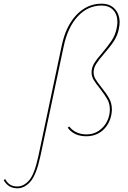

<svg xmlns="http://www.w3.org/2000/svg" viewBox="-201 -731 695 1040"><path d="M-181 245 -173 239Q-162 259 -146.5 269Q-131 279 -107 279Q-72 279 -43 245.5Q-14 212 7 114L133 -482Q155 -589 213 -650Q271 -711 349 -711Q395 -711 421 -682.5Q447 -654 447 -609Q447 -598 443 -576Q436 -539 416 -508.5Q396 -478 362 -439Q333 -406 319.5 -384Q306 -362 306 -340Q306 -320 316 -303Q326 -286 349 -257Q376 -224 390.5 -197.5Q405 -171 405 -138Q405 -124 402 -109Q392 -58 356 -25.5Q320 7 266 7Q200 7 166 -39L174 -46Q189 -26 213 -14.5Q237 -3 268 -3Q305 -3 334 -22.5Q363 -42 378.5 -73Q394 -104 394 -138Q394 -169 380.5 -193Q367 -217 340 -252Q317 -280 306 -299Q295 -318 295 -339Q295 -365 309.5 -388.5Q324 -412 353 -445Q385 -483 404 -511.5Q423 -540 431 -578Q435 -602 435 -611Q435 -653 412 -677Q389 -701 349 -701Q275 -701 220.5 -642.5Q166 -584 144 -480L18 114Q-4 216 -36 252.5Q-68 289 -107 289Q-156 289 -181 245Z"/></svg>

Font: Ysabeau Hairline
Style: Italic
Weight: 100
Italic angle: -12°
Designer: Christian Thalmann (Catharsis Fonts)
Version: Version 0.003